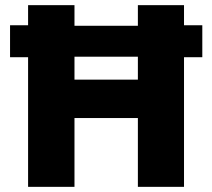

<svg xmlns="http://www.w3.org/2000/svg" viewBox="-20 -725 823 745"><path d="M89 0V-503H19V-627H89V-705H269V-625H515V-705H694V-627H765V-503H694V0H515V-267H269V0ZM269 -416H515V-505H269Z"/></svg>

Font: Nunito Sans 10pt SemiCondensed Black
Style: Regular
Weight: 900
Width: 4
Designer: Vernon Adams
Foundry: Vernon Adams
Version: Version 3.101;gftools[0.9.27]